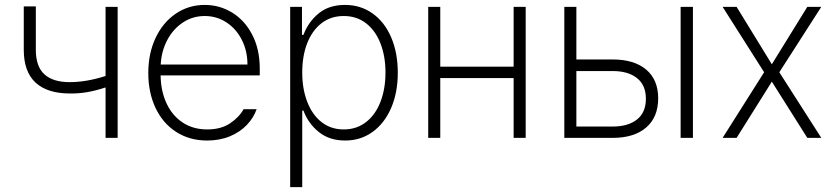

<svg xmlns="http://www.w3.org/2000/svg" viewBox="-20 -558 3387 777"><path d="M456.1 0H407.2V-204.1Q366.7 -190.9 332.8 -185.1Q298.8 -179.2 262.7 -179.7Q171.9 -179.7 124 -223.6Q76.2 -267.6 76.2 -356.4V-532.2H125V-356.4Q125 -288.6 159.9 -257.1Q194.8 -225.6 261.7 -225.6Q330.1 -225.6 407.2 -250.5V-530.3H456.1Z M580.1 -262.7Q580.1 -341.3 609.4 -404.1Q638.7 -466.8 690.9 -502.4Q743.2 -538.1 808.6 -538.1Q868.7 -538.1 919.4 -507.1Q970.2 -476.1 1000.7 -417.5Q1031.2 -358.9 1031.2 -280.3V-252.9H629.9Q630.9 -189 654.1 -139.4Q677.2 -89.8 719.5 -62Q761.7 -34.2 818.4 -34.2Q874.5 -34.2 911.4 -59.1Q948.2 -84 965.8 -116.2H1018.6Q1006.8 -82 979.5 -53Q952.1 -23.9 910.9 -6.6Q869.6 10.7 818.4 10.7Q747.1 10.7 692.9 -24.2Q638.7 -59.1 609.4 -121.3Q580.1 -183.6 580.1 -262.7ZM981.4 -296.9Q981.4 -351.6 958.7 -396.5Q936 -441.4 896.5 -467.3Q856.9 -493.2 808.6 -493.2Q760.3 -493.2 720.7 -467.3Q681.2 -441.4 657.2 -396.5Q633.3 -351.6 630.4 -296.9Z M1154.3 -530.3H1202.1V-417H1208Q1228 -469.7 1269.8 -503.9Q1311.5 -538.1 1376 -538.1Q1439.5 -538.1 1488 -503.4Q1536.6 -468.8 1563.2 -406.5Q1589.8 -344.2 1589.8 -263.7Q1589.8 -183.6 1563 -121.3Q1536.1 -59.1 1487.8 -24.2Q1439.5 10.7 1377 10.7Q1313 10.7 1270.3 -23.7Q1227.5 -58.1 1208 -110.4H1203.1V199.2H1154.3ZM1371.1 -34.2Q1423.3 -34.2 1461.7 -64.2Q1500 -94.2 1520 -146.7Q1540 -199.2 1540 -264.6Q1540 -329.6 1520 -381.6Q1500 -433.6 1461.9 -463.4Q1423.8 -493.2 1371.1 -493.2Q1318.8 -493.2 1281 -463.9Q1243.2 -434.6 1223.1 -382.8Q1203.1 -331.1 1203.1 -264.6Q1203.1 -198.2 1223.4 -145.8Q1243.7 -93.3 1281.5 -63.7Q1319.3 -34.2 1371.1 -34.2Z M1761.7 -288.1H2058.6V-530.3H2107.4V0H2058.6V-242.2H1761.7V0H1712.9V-530.3H1761.7Z M2643.6 -160.2Q2643.6 -84 2595 -42Q2546.4 0 2459 0H2263.7V-530.3H2312.5V-317.4H2459Q2546.4 -317.4 2595 -276.4Q2643.6 -235.4 2643.6 -160.2ZM2459 -45.9Q2522 -45.9 2557.9 -74.5Q2593.8 -103 2593.8 -158.2Q2593.8 -213.4 2557.9 -241.9Q2522 -270.5 2459 -270.5H2312.5V-45.9ZM2734.4 -530.3H2784.2V0H2734.4Z M3103.5 -297.9 3247.1 -530.3H3303.7L3133.8 -265.6L3303.7 0H3247.1L3103.5 -227.5L2960.9 0H2904.3L3072.3 -265.6L2904.3 -530.3H2960.9Z"/></svg>

Font: Pretendard GOV ExtraLight
Style: Regular
Weight: 200
Designer: Base glyphs from Inter by Rasmus Andersson; Hangeul glyphs from Noto Sans CJK(Source Han Sans) by Jang Soo-young and Kan
Foundry: Kil Hyung-jin
Version: Version 1.309